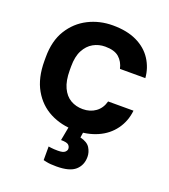

<svg xmlns="http://www.w3.org/2000/svg" viewBox="-138 -641 839 953"><g transform="rotate(20 282.0 -165.0)"><path d="M295 12Q222 12 163 -18.5Q104 -49 69.5 -109.5Q35 -170 35 -260V-280Q35 -366 71 -424Q107 -482 166 -512Q225 -542 295 -542Q370 -542 422 -517Q474 -492 502.5 -448Q531 -404 535 -351H401Q393 -387 368.5 -408.5Q344 -430 295 -430Q261 -430 232.5 -414Q204 -398 186.5 -365Q169 -332 169 -280V-260Q169 -204 185.5 -168.5Q202 -133 230.5 -116.5Q259 -100 295 -100Q334 -100 362.5 -120.5Q391 -141 401 -179H535Q529 -122 497 -78Q465 -34 412.5 -11Q360 12 295 12ZM270 212Q253 212 240 211Q227 210 218 208Q213 207 208.5 206Q204 205 200 204V132L214 134Q221 135 230 135.5Q239 136 250 136Q277 136 286.5 127.5Q296 119 296 110Q296 98 287 89.5Q278 81 247 81L264 -10H340L333 36Q371 45 385 67.5Q399 90 399 115Q399 159 369 185.5Q339 212 270 212Z"/></g></svg>

Font: Golos Text SemiBold
Style: Regular
Weight: 600
Designer: A.Korolkova, Vitaly Kuzmin
Foundry: ParaType Ltd
Version: Version 2.004